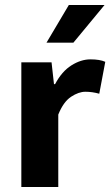

<svg xmlns="http://www.w3.org/2000/svg" viewBox="-20 -744 439 764"><path d="M211.9 -288.1V0H64.9V-496.1H185.1L194.8 -409.2H199.2Q226.1 -460 264.2 -483.9Q302.2 -507.8 339.8 -507.8Q377.4 -507.8 398.9 -498L375 -371.1Q346.7 -378.9 319.8 -378.9Q293 -378.9 262.7 -358.9Q232.4 -338.9 211.9 -288.1ZM272 -574.2H165L253.9 -724.1H396Z"/></svg>

Font: SourceSansPro-Bold
Style: Bold
Weight: 700
Designer: Paul D. Hunt
Foundry: Adobe Systems Incorporated
Version: Version 1.050;PS Version 1.000;hotconv 1.0.70;makeotf.lib2.5